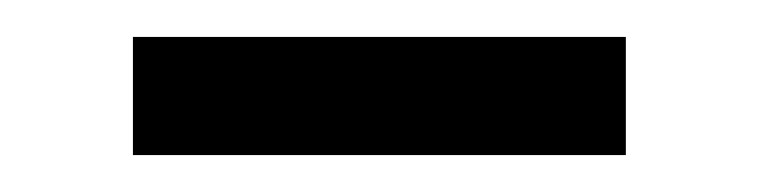

<svg xmlns="http://www.w3.org/2000/svg" viewBox="-20 -701 411 104"><path d="M52 -681H319V-617H52Z"/></svg>

Font: TikTok Sans 24pt
Style: Regular
Weight: 400
Version: Version 4.000